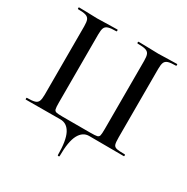

<svg xmlns="http://www.w3.org/2000/svg" viewBox="-183 -780 1095 1127"><g transform="rotate(30 365.0 -216.5)"><path d="M266 -1 32 0Q30 0 30 -6Q30 -12 32 -12Q68 -12 85 -17Q102 -22 108 -36.5Q114 -51 114 -81V-544Q114 -574 108 -588Q102 -602 85 -607.5Q68 -613 32 -613Q30 -613 30 -619Q30 -625 32 -625L85 -624Q129 -622 156 -622Q189 -622 237 -624L293 -625Q295 -625 295 -619Q295 -613 293 -613Q256 -613 238.5 -607.5Q221 -602 215 -588Q209 -574 209 -544V-83Q209 -49 212 -38Q215 -27 226 -24Q237 -21 271 -21H458Q492 -21 503 -24Q514 -27 517 -38Q520 -49 520 -83V-544Q520 -574 514 -588Q508 -602 491 -607.5Q474 -613 436 -613Q433 -613 433 -619Q433 -625 436 -625L491 -624Q541 -622 572 -622Q600 -622 644 -624L697 -625Q699 -625 699 -619Q699 -613 697 -613Q661 -613 644 -607.5Q627 -602 621 -588Q615 -574 615 -544V-81Q615 -46 619.5 -33Q624 -20 639.5 -16Q655 -12 696 -12Q699 -12 699 -6Q699 0 696 0L461 -1Q418 -1 394 44Q370 89 370 187Q370 192 364 192Q358 192 358 187Q358 89 334.5 44Q311 -1 266 -1Z"/></g></svg>

Font: Cormorant Unicase SemiBold
Style: Regular
Weight: 600
Designer: Christian Thalmann (Catharsis Fonts)
Foundry: Catharsis Fonts
Version: Version 4.000